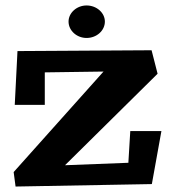

<svg xmlns="http://www.w3.org/2000/svg" viewBox="-20 -678 635 703"><path d="M457 -198 450 -82 218 -73 557 -408 535 -494 44 -491 34 -294H144V-413L359 -416L30 -48L37 5L536 -4L571 -198ZM364 -599C364 -631 334 -658 297 -658C261 -658 231 -631 231 -599C231 -566 261 -539 297 -539C334 -539 364 -566 364 -599Z"/></svg>

Font: Peralta
Style: Regular
Weight: 400
Designer: Astigmatic (AOETI)
Foundry: Astigmatic (AOETI)
Version: Version 1.000